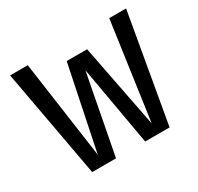

<svg xmlns="http://www.w3.org/2000/svg" viewBox="-119 -668 837 810"><g transform="rotate(-30 300.0 -263.0)"><path d="M490.5 0H371.5L303.5 -386.5L229.5 0H113.5L17.5 -526.5H103.5L170.5 -52L254.5 -459.5H354L433.5 -52L500.5 -526.5H582.5Z"/></g></svg>

Font: Fira Code Light
Style: Regular
Weight: 400
Monospace: yes
Version: Version 5.002